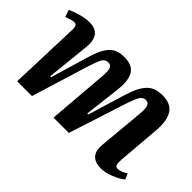

<svg xmlns="http://www.w3.org/2000/svg" viewBox="-85 -802 1090 1090"><g transform="rotate(45 459.5 -257.0)"><path d="M376 0 405.8 -363.8Q408.7 -406.2 402.6 -424.1Q396.5 -441.9 375 -441.9Q351.1 -441.9 338.6 -421.1Q326.2 -400.4 306.2 -335.9L203.1 0H84L99.1 -430.2Q99.6 -450.2 94 -458.5Q88.4 -466.8 74.2 -466.8Q60.5 -466.8 19 -451.2L4.9 -493.2Q29.8 -505.9 68.1 -516.8Q106.4 -527.8 138.2 -527.8Q234.4 -527.8 224.1 -417L196.8 -153.8L204.1 -151.9L268.1 -369.1Q280.8 -411.6 292.2 -438.5Q303.7 -465.3 320.8 -487.1Q337.9 -508.8 361.3 -518.3Q384.8 -527.8 417 -527.8Q481.9 -527.8 505.9 -489.5Q529.8 -451.2 521 -372.1L495.1 -152.8L502.9 -151.9L569.8 -371.1Q582.5 -413.1 595.2 -440.4Q607.9 -467.8 626 -488.5Q644 -509.3 668.2 -518.6Q692.4 -527.8 725.1 -527.8Q791 -527.8 818.4 -485.8Q845.7 -443.8 838.9 -361.8L817.9 -107.9Q815.4 -75.2 819.8 -63.5Q824.2 -51.8 839.8 -51.8Q865.7 -51.8 897 -74.2L913.1 -40Q890.1 -20.5 848.1 -3.2Q806.2 14.2 772 14.2Q672.9 14.2 681.2 -84L707 -366.2Q710.4 -408.7 702.9 -425.3Q695.3 -441.9 674.8 -441.9Q654.8 -441.9 641.4 -420.9Q627.9 -399.9 606 -332L499 0Z"/></g></svg>

Font: Literata SemiBold
Style: Italic
Weight: 650
Italic angle: -2.39999°
Designer: Latin by Veronika Burian and Jose Scaglione. Greek by Irene Vlachou. Cyrillic by Vera Evstafieva
Foundry: TypeTogether
Version: Version 3.021